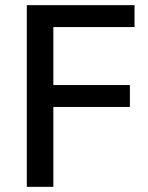

<svg xmlns="http://www.w3.org/2000/svg" viewBox="-20 -725 576 745"><path d="M84 0V-705H502V-620H187V-395H484V-310H187V0Z"/></svg>

Font: Nunito Sans 10pt SemiCondensed SemiBold
Style: Regular
Weight: 600
Width: 4
Designer: Vernon Adams
Foundry: Vernon Adams
Version: Version 3.101;gftools[0.9.27]